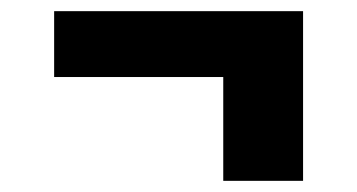

<svg xmlns="http://www.w3.org/2000/svg" viewBox="-20 -419 640 344"><path d="M523 -95H380V-281H77V-399H523Z"/></svg>

Font: Iosevka Aile Heavy
Style: Regular
Weight: 900
Designer: Belleve Invis
Foundry: Belleve Invis
Version: Version 31.1.0; ttfautohint (v1.8.4)